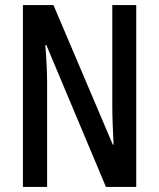

<svg xmlns="http://www.w3.org/2000/svg" viewBox="-20 -734 625 754"><path d="M515 0V-714H421V-316C421 -278 423 -228 426 -166H423L190 -714H70V0H165V-407C165 -448 163 -498 158 -557H162L396 0Z"/></svg>

Font: Noto Sans Khmer ExtraCondensed Medium
Style: Regular
Weight: 500
Width: 2
Designer: Danh Hong and the Monotype Design Team
Foundry: Monotype Imaging Inc.
Version: Version 2.004